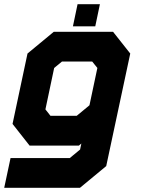

<svg xmlns="http://www.w3.org/2000/svg" viewBox="-40 -691 688 911"><path d="M-20 200 10 59H291L340 18.5L346 -10L334 0H100.5L19.5 -103L90.5 -437L215 -540H496.5L578 -437L464 97L339.5 200ZM57.5 130H312L407 47L501.5 -399L448 -470H234.5L152 -402L98 -148L158 -71H331L452.5 -167L407 47L312 130H57.5ZM158 -71 98 -148 152 -402 234.5 -470H448L501.5 -399L452.5 -167L331 -71ZM199.5 -141.5H324L384.5 -191.5L422 -368.5L397.5 -399H254L217 -368.5L175.5 -172ZM306 -566 328 -671H434L412 -566ZM368 -611H367.5L370.5 -625H371Z"/></svg>

Font: Tourney Black
Style: Italic
Weight: 900
Italic angle: -12°
Version: Version 1.015